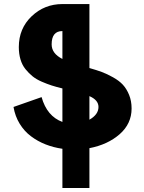

<svg xmlns="http://www.w3.org/2000/svg" viewBox="-20 -731 711 951"><path d="M289.1 200.2V5.9Q244.6 -0.5 205.6 -15.9Q166.5 -31.2 133.3 -56.2Q100.1 -81.1 77.4 -118.2Q54.7 -155.3 46.9 -201.2L186 -250Q212.4 -155.3 289.1 -127V-293Q258.8 -300.3 236.1 -307.6Q213.4 -314.9 186.8 -326.4Q160.2 -337.9 141.4 -353Q122.6 -368.2 106.2 -388.4Q89.8 -408.7 81.5 -436.5Q73.2 -464.4 73.2 -498Q73.2 -589.8 136.7 -650.4Q200.2 -710.9 289.1 -710.9H422.9V-394Q459 -383.8 484.6 -374.3Q510.3 -364.7 540.3 -347.9Q570.3 -331.1 588.6 -311.3Q606.9 -291.5 619.4 -261.2Q631.8 -231 631.8 -193.8Q631.8 -118.2 572.8 -66.4Q513.7 -14.6 422.9 2.9V200.2ZM235.8 -511.2Q235.8 -465.8 289.1 -439V-577.1Q235.8 -577.1 235.8 -511.2ZM467.8 -201.2Q467.8 -235.4 422.9 -254.9V-138.2Q467.8 -163.6 467.8 -201.2Z"/></svg>

Font: LT Superior Black
Style: Regular
Weight: 900
Designer: Daniel Lyons
Foundry: LyonsType
Version: Version 2.005